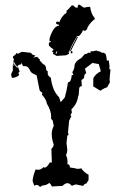

<svg xmlns="http://www.w3.org/2000/svg" viewBox="-20 -772 484 800"><path d="M116 -17.6Q116 -35.2 128.3 -65.9L138.3 -64.5Q151.1 -64.5 161 -75.7Q163.4 -73.7 166.2 -73.7Q175.7 -73.7 187.5 -95.2H196L194.1 -151.9Q201.3 -157.7 204.1 -168.9Q195.6 -192.9 195.6 -212.9Q195.6 -232.4 204.1 -247.1L199.4 -270L192.7 -277.3Q193.2 -281.7 193.2 -286.1Q193.2 -311 175.2 -340.3Q173.8 -356.4 154.4 -377.9Q156.3 -380.4 156.3 -382.8Q156.3 -386.7 150.6 -390.1Q147.7 -390.1 144.9 -396.5L132.6 -458Q124.5 -461.9 117 -465.8Q109.4 -469.7 105.8 -477.3Q102.3 -484.9 97.3 -490.7Q92.3 -496.6 82.4 -496.6L79.1 -496.1Q73.4 -496.1 70.5 -511.2L68.2 -503.9Q60.6 -503.9 54 -498V-494.1Q49.2 -495.6 42.6 -505.9Q43.1 -506.8 43.1 -507.8Q43.1 -511.7 35.5 -511.7Q36 -518.1 37.9 -523.4Q37.9 -526.9 33.6 -532.7Q33.6 -538.1 39.3 -540.5Q45.4 -543.5 48.3 -551.3L54.4 -547.9L71 -556.2L109.8 -551.8Q111.7 -544.9 120.7 -542.5Q126.9 -541.5 126.9 -538.6L117.9 -532.2L134.5 -535.2Q141.1 -531.2 141.6 -526.4Q147.3 -524.9 147.3 -522.5L144.9 -518.6L150.6 -515.6Q154.8 -508.3 161 -503.9L166.7 -501.5Q171.9 -494.1 171.9 -486.8Q172.8 -475.6 179.9 -474.1Q178.5 -470.7 178.5 -467.3Q178.5 -456.1 191.8 -448.2Q197.9 -394.5 226.4 -366.7L233 -346.2L250 -366.2Q258.1 -394.5 263.3 -429.2H263.8Q276.6 -429.2 278.9 -458.5L285.6 -460L281.3 -471.2Q290.3 -484.9 290.3 -496.1Q290.3 -514.6 319.7 -531.2L333.4 -546.9H335.3Q342.9 -546.9 345.2 -550.8Q346.2 -552.7 349 -552.7Q351.9 -552.7 357.1 -550.3V-558.1H361.8Q373.7 -558.1 380.3 -562L387.9 -558.6Q398.3 -558.6 405.4 -551.3Q406.8 -552.7 409.2 -552.7Q413.4 -552.7 420.5 -546.4Q423.9 -536.1 425.3 -519L433.3 -520.5L436.6 -493.2Q435.2 -489.7 435.2 -487.8Q435.2 -483.4 440.4 -482.4L437.6 -454.6Q436.6 -448.2 436.6 -442.4Q436.6 -435.1 438.1 -429.2L426.2 -408.2Q413.4 -404.8 398.3 -394L368.4 -412.1L368.9 -446.8Q380.3 -465.8 400.2 -475.1L391.6 -504.9L365.1 -509.8L333.9 -485.8L339.6 -466.3Q330.6 -466.3 330.1 -446.8L319.2 -438L321.1 -413.6Q314.4 -412.6 310.2 -406.2L307.8 -374H305.9Q302.6 -339.8 277.5 -316.4L279.4 -303.2L273.2 -291L277.5 -288.6L268 -268.6L263.3 -219.7L266.1 -211.4L260.5 -206.5L257.1 -176.3L260.5 -147Q260.5 -139.6 255.2 -124.5Q261.4 -113.8 261.4 -96.2L260.9 -87.9Q271.3 -87.9 271.3 -74.2L293.6 -70.8Q298.3 -68.4 304.5 -68.4Q311.1 -68.4 318.7 -70.8Q328.7 -54.7 349 -43.9V-22L340 -7.3Q332 -7.3 326.8 2.4L305 -1.5Q302.1 -3.4 297.9 -3.4Q290.8 -3.4 279.4 2.4Q269.9 -8.8 260.9 -8.8Q251.5 -8.8 240.6 2.4L196 4.9Q189.4 -9.3 184.7 -9.3Q172.4 0 162.9 0Q155.8 0 146.8 7.3Q140.2 -1.5 132.6 -1.5Q127.8 -1.5 122.6 2ZM41.6 -501.5 51.1 -490.2 55.4 -492.2 62 -474.1 56.3 -467.8 60.1 -460.4Q52.5 -449.2 29.8 -447.3L26 -462.4L33.6 -478.5L33.1 -501.5Q34.5 -499 36.9 -499Q38.8 -499 41.6 -501.5ZM40.7 -504.4Q40.7 -502.9 39.8 -502Q38.8 -501 37.9 -501Q36.4 -501 35.5 -502Q34.5 -502.9 34.5 -504.4Q34.5 -506.3 35.5 -507.3Q36.4 -508.3 37.9 -508.3Q38.8 -508.3 39.8 -507.3Q40.7 -506.3 40.7 -504.4ZM309.1 -752.4H312Q327.1 -740.2 331.1 -740.2Q345.7 -743.7 355.5 -743.7Q359.9 -712.4 374.5 -697.3V-691.4Q360.8 -684.1 344.7 -658.2Q344.7 -648.9 333.5 -643.1Q328.1 -646 325.2 -646Q322.8 -635.7 309.1 -621.6H300.8Q268.1 -564.5 268.1 -554.2L264.6 -557.6L268.1 -547.9L254.4 -541.5L215.8 -539.1L200.2 -547.9L202.6 -554.2Q197.3 -554.2 197.3 -560.5Q202.6 -560.5 202.6 -566.4Q183.6 -579.6 183.6 -584.5V-590.8Q183.6 -596.7 191.9 -596.7V-600.1H186.5V-612.3Q203.1 -664.1 224.6 -664.1V-669.9Q213.4 -669.9 213.4 -676.3Q214.4 -682.1 219.2 -682.1H221.7L227.1 -679.2Q237.3 -706.5 257.3 -718.8V-728Q260.7 -728 279.3 -749.5H284.7L295.4 -740.2H303.7Q303.7 -752.4 309.1 -752.4ZM215.8 -557.6 211.4 -550.3 215.3 -547.9 218.8 -557.6ZM274.9 -559.1H277.8Q282.7 -558.1 282.7 -552.7L277.8 -549.8H274.9ZM305.2 -619.1 275.4 -560.1 271 -561 300.3 -617.7Z"/></svg>

Font: Truetypewriter PolyglOTT
Style: Regular
Weight: 400
Designer: Sergey Beatoff a.k.a. Sam_T
Version: Version 3.76